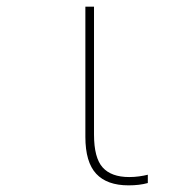

<svg xmlns="http://www.w3.org/2000/svg" viewBox="-20 -548 570 578"><path d="M367 10Q302 10 269.5 -25Q237 -60 237 -136V-528H263V-143Q263 -73 289 -44Q315 -15 369 -15Q384 -15 398.5 -17Q413 -19 425 -22V3Q400 10 367 10Z"/></svg>

Font: Noto Sans Mono Condensed Thin
Style: Regular
Weight: 100
Width: 3
Designer: Monotype Design Team
Foundry: Monotype Imaging Inc.
Version: Version 2.014; ttfautohint (v1.8.4.7-5d5b)